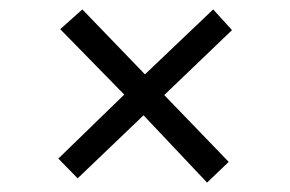

<svg xmlns="http://www.w3.org/2000/svg" viewBox="-20 -508 617 408"><path d="M420 -120 285 -263 145 -129 104 -171 244 -307 108 -446 155 -488 288 -350 433 -488 473 -444 329 -306 466 -164Z"/></svg>

Font: Literata 12pt
Style: Italic
Weight: 400
Italic angle: -2°
Designer: Latin by Veronika Burian and Jose Scaglione. Greek by Irene Vlachou. Cyrillic by Vera Evstafieva
Foundry: TypeTogether
Version: Version 3.002